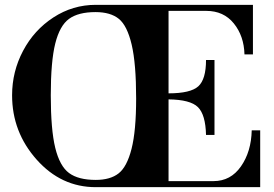

<svg xmlns="http://www.w3.org/2000/svg" viewBox="-20 -774 1133 794"><path d="M1056 0H376Q233 0 131.5 -114Q30 -228 30 -380Q30 -478 75.5 -564Q121 -650 201 -702Q281 -754 376 -754H1026V-549H991Q989 -625 947 -677Q905 -729 833 -729H677V-388Q768 -388 800 -417Q832 -446 832 -526H867V-216H832Q830 -300 798.5 -331Q767 -362 677 -363V-25H863Q934 -25 976.5 -86Q1019 -147 1021 -235H1056ZM190 -380Q190 -238 208.5 -162.5Q227 -87 265.5 -58.5Q304 -30 376 -30Q436 -30 470.5 -57Q505 -84 524 -158.5Q543 -233 543 -367Q543 -511 524.5 -589.5Q506 -668 471.5 -696Q437 -724 375 -724Q304 -724 265.5 -696Q227 -668 208.5 -594Q190 -520 190 -380Z"/></svg>

Font: Libre Bodoni
Style: Regular
Weight: 400
Designer: Pablo Impallari, Rodrigo Fuenzalida
Foundry: Pablo Impallari, Rodrigo Fuenzalida
Version: Version 1.001